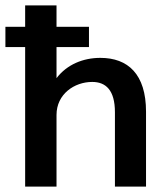

<svg xmlns="http://www.w3.org/2000/svg" viewBox="-31 -690 614 710"><path d="M62 0H178V-265C178 -342 244 -387 310 -387C360 -387 394 -357 394 -275V0H509V-277C509 -416 442 -476 340 -476C277 -476 217 -452 178 -401V-516H298V-591H178V-670H62V-591H-11V-516H62Z"/></svg>

Font: Inconsolata SemiExpanded
Style: Bold
Weight: 700
Width: 6
Monospace: yes
Designer: Raph Levien, Cyreal, Brenton Simpson
Foundry: Raph Levien, Cyreal, Google
Version: Version 3.100